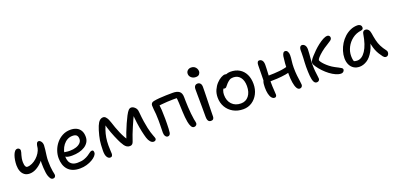

<svg xmlns="http://www.w3.org/2000/svg" viewBox="1 -1589 5046 2468"><g transform="rotate(-20 2524.0 -354.5)"><path d="M173.2 -149.6Q131.2 -149.6 103 -170.4Q74.8 -191.2 61 -227.1Q47.2 -263 47.2 -307.6Q47.2 -341.8 52.8 -376.9Q58.4 -412 68.8 -440.9Q79.2 -469.8 94.3 -487.4Q109.4 -505 129 -505Q139 -505 147.5 -500.3Q156 -495.6 161 -487.4Q166 -479.2 166 -468.2Q166 -456.8 161.7 -442.8Q157.4 -428.8 152.2 -410.7Q147 -392.6 142.7 -369.7Q138.4 -346.8 138.4 -318Q138.4 -300.2 141.6 -283Q144.8 -265.8 152.5 -254.1Q160.2 -242.4 172.4 -242.4Q205.8 -242.4 239.6 -258.1Q273.4 -273.8 302.5 -300.1Q331.6 -326.4 351.9 -359.2Q372.2 -392 379.4 -425.4L411 -329.6Q386 -281.8 348.1 -240.9Q310.2 -200 264.9 -174.8Q219.6 -149.6 173.2 -149.6ZM434.6 13.2Q412 13.2 399.5 -4.3Q387 -21.8 378.4 -46.8Q372 -65.8 367.9 -95.3Q363.8 -124.8 361.8 -158.9Q359.8 -193 359.8 -224Q359.8 -247.2 362.3 -276.5Q364.8 -305.8 368.3 -336.1Q371.8 -366.4 375.4 -392.9Q379 -419.4 380.2 -435.4Q383.6 -467 392.7 -485Q401.8 -503 419.6 -503Q437.2 -503 452.9 -482.1Q468.6 -461.2 468.6 -429Q468.6 -407 463.6 -369.5Q458.6 -332 453.6 -292.5Q448.6 -253 448.6 -224Q448.6 -177 451.6 -141.8Q454.6 -106.6 459.2 -80Q462.8 -59.6 466.1 -46.6Q469.4 -33.6 469.4 -23.8Q469.4 -10.2 460.6 1.5Q451.8 13.2 434.6 13.2Z M803.6 10Q747.4 10 706.6 -6Q665.8 -22 639.4 -52Q613 -82 600.3 -122Q587.6 -162 587.6 -210Q587.6 -261 606.2 -312.5Q624.8 -364 659.8 -406.5Q694.8 -449 743.8 -475Q792.8 -501 853.6 -501Q900.8 -501 935.9 -484.2Q971 -467.4 990.6 -433.6Q1010.2 -399.8 1010.2 -349Q1010.2 -308.4 991.3 -277Q972.4 -245.6 938.8 -224.1Q905.2 -202.6 860.3 -191.5Q815.4 -180.4 763.2 -180.4Q703.2 -180.4 679.1 -196.6Q655 -212.8 655 -232.8Q655 -244.6 660.8 -250.5Q666.6 -256.4 681 -256.4Q692 -256.4 708.5 -252.7Q725 -249 756.2 -249Q805.8 -249 843.6 -261.7Q881.4 -274.4 903.1 -297.4Q924.8 -320.4 924.8 -350Q924.8 -384 908.1 -401Q891.4 -418 851.8 -418Q813.2 -418 780.8 -400Q748.4 -382 724.8 -351.1Q701.2 -320.2 688.1 -280.7Q675 -241.2 675 -198.2Q675 -162.4 686.9 -133.5Q698.8 -104.6 726 -87.5Q753.2 -70.4 798.6 -70.4Q852.8 -70.4 889.2 -83.2Q925.6 -96 949.8 -112.3Q974 -128.6 990.5 -141.4Q1007 -154.2 1021.4 -154.2Q1034.6 -154.2 1039.9 -145.9Q1045.2 -137.6 1045.2 -120.2Q1045.2 -100.2 1025.6 -77.4Q1006 -54.6 972.2 -35Q938.4 -15.4 895.1 -2.7Q851.8 10 803.6 10Z M1215.4 11Q1190.8 11 1173.4 -16.8Q1156 -44.6 1156 -100.6Q1156 -127.6 1159 -183.2Q1162 -238.8 1177.8 -303.4Q1196.6 -379.4 1215.1 -423.9Q1233.6 -468.4 1255.2 -488Q1276.8 -507.6 1303.6 -507.6Q1323.6 -507.6 1338.7 -491.2Q1353.8 -474.8 1364.6 -451.4Q1375.4 -428 1381.4 -407Q1392 -373.4 1406.2 -333.3Q1420.4 -293.2 1438.1 -252.7Q1455.8 -212.2 1475.9 -176Q1496 -139.8 1516.8 -114.8L1477.8 -107Q1496 -163.6 1517.9 -220.8Q1539.8 -278 1563.3 -330.1Q1586.8 -382.2 1607.6 -422.6Q1630.6 -466.4 1647.9 -484.3Q1665.2 -502.2 1684.8 -502.2Q1696.8 -502.2 1708.8 -496.8Q1720.8 -491.4 1729 -483.8Q1742.4 -473.4 1751.9 -457.2Q1761.4 -441 1763.4 -409Q1769.4 -337 1778.2 -279.7Q1787 -222.4 1795.8 -183.2Q1812.2 -111.2 1828.7 -70.4Q1845.2 -29.6 1845.2 -20.2Q1845.2 -7.2 1835.8 1.4Q1826.4 10 1810 10Q1786.6 10 1766.3 -12.9Q1746 -35.8 1734.8 -72.2Q1723.2 -109.4 1711 -165Q1698.8 -220.6 1689.4 -289.1Q1680 -357.6 1676.4 -431.2L1704.2 -437.8Q1686 -402.8 1665.5 -358.3Q1645 -313.8 1624.4 -265.8Q1603.8 -217.8 1585.5 -170.8Q1567.2 -123.8 1554.2 -82.2Q1547.8 -62.6 1535.4 -52Q1523 -41.4 1504.2 -41.4Q1480.2 -41.4 1462.2 -52.7Q1444.2 -64 1430 -84.4Q1415.8 -104.8 1402.2 -130.4Q1395 -144.2 1383.2 -169.4Q1371.4 -194.6 1357.7 -227Q1344 -259.4 1330.9 -295.4Q1317.8 -331.4 1306.9 -366.7Q1296 -402 1289.4 -432.8L1317.6 -441Q1293.8 -391.6 1277.8 -344.6Q1261.8 -297.6 1253.7 -248.2Q1245.6 -198.8 1245.6 -141.8Q1245.6 -103.4 1247.7 -74.1Q1249.8 -44.8 1249.8 -29.8Q1249.8 -13.4 1241.8 -1.2Q1233.8 11 1215.4 11Z M2362.6 10Q2339.6 10 2325.2 -16.2Q2310.8 -42.4 2303.6 -82.2Q2297.8 -112.2 2294.5 -148.9Q2291.2 -185.6 2289.5 -223.1Q2287.8 -260.6 2286.7 -292.8Q2285.6 -325 2284.6 -346Q2283.6 -374.8 2281.1 -395.4Q2278.6 -416 2275.6 -435.6L2297.6 -415.4H2223.6Q2192.6 -415.4 2149.2 -412.9Q2105.8 -410.4 2063.7 -406Q2021.6 -401.6 1994.4 -394.6L2029.6 -449.6Q2042.4 -394 2045.7 -337Q2049 -280 2049 -215Q2049 -186 2048.5 -150.1Q2048 -114.2 2046.4 -81.2Q2044.8 -48.2 2041.6 -28.2Q2039 -11.6 2029 -1.3Q2019 9 2004.2 9Q1984.8 9 1971.9 -9.9Q1959 -28.8 1959 -58.2Q1959 -80.2 1959.8 -109.3Q1960.6 -138.4 1961 -169Q1961.4 -199.6 1961.4 -224.6Q1961.4 -275.2 1958.3 -311.9Q1955.2 -348.6 1951.7 -377.1Q1948.2 -405.6 1948.2 -433Q1948.2 -453 1959.2 -465Q1970.2 -477 1991.2 -480.8Q2024.8 -487.6 2068.8 -491.1Q2112.8 -494.6 2160.8 -495.9Q2208.8 -497.2 2252.8 -497.2Q2310.6 -497.2 2341.5 -474.2Q2372.4 -451.2 2372.4 -393Q2372.4 -374 2373.3 -338Q2374.2 -302 2376.3 -257.6Q2378.4 -213.2 2383 -168Q2387.6 -122.8 2394 -83.4Q2396.8 -68.6 2400.6 -53.3Q2404.4 -38 2404.4 -28Q2404.4 -12.6 2392.8 -1.3Q2381.2 10 2362.6 10Z M2594.8 10.8Q2577.6 10.8 2566.7 2.7Q2555.8 -5.4 2550.6 -22Q2545.4 -38.6 2545.4 -62Q2545.4 -140.4 2545.2 -195.1Q2545 -249.8 2544.5 -290.3Q2544 -330.8 2543.8 -365.8Q2543.6 -400.8 2543.6 -440.4Q2543.6 -458 2548.7 -471.2Q2553.8 -484.4 2565 -492.3Q2576.2 -500.2 2593.2 -500.2Q2614.8 -500.2 2629.2 -484.9Q2643.6 -469.6 2644.6 -439Q2644.6 -416.8 2644 -376.5Q2643.4 -336.2 2641.9 -287Q2640.4 -237.8 2639.3 -188.5Q2638.2 -139.2 2637.2 -98Q2636.2 -56.8 2636.2 -32.6Q2636.2 -13.8 2626.2 -1.5Q2616.2 10.8 2594.8 10.8ZM2603.8 -585.2Q2567 -585.2 2542.3 -606.9Q2517.6 -628.6 2517.6 -659.8Q2517.6 -687.2 2536.9 -704.7Q2556.2 -722.2 2585.8 -722.2Q2611.4 -722.2 2629.6 -710.2Q2647.8 -698.2 2657.2 -679.6Q2666.6 -661 2666.6 -641.2Q2666.6 -622 2652.1 -603.6Q2637.6 -585.2 2603.8 -585.2Z M3037.2 12Q2960.8 12 2901.6 -20.7Q2842.4 -53.4 2808.8 -110.8Q2775.2 -168.2 2775.2 -242Q2775.2 -298.2 2795.7 -343.7Q2816.2 -389.2 2846.9 -422.1Q2877.6 -455 2909.3 -472.4Q2941 -489.8 2963.2 -489.8Q2973.6 -489.8 2981.5 -486.9Q2989.4 -484 2994 -477.7Q2998.6 -471.4 2998.6 -460.4Q2998.6 -439.6 2990.4 -423.8Q2982.2 -408 2956 -394.4Q2924.2 -374.8 2903.9 -352.4Q2883.6 -330 2873.7 -303.7Q2863.8 -277.4 2863.8 -246.2Q2863.8 -165.2 2910 -116.7Q2956.2 -68.2 3033.8 -68.2Q3100.4 -68.2 3140.4 -118.6Q3180.4 -169 3180.4 -253.2Q3180.4 -329.6 3145.8 -373.5Q3111.2 -417.4 3050.8 -417.4Q3019.4 -417.4 3000.2 -405.4Q2981 -393.4 2961 -373.4Q2945.4 -357.8 2937.5 -346.1Q2929.6 -334.4 2922 -327.7Q2914.4 -321 2900.8 -321Q2886.6 -321 2878.3 -329.7Q2870 -338.4 2870 -359.4Q2870 -381.6 2884.4 -406.1Q2898.8 -430.6 2923.2 -451.5Q2947.6 -472.4 2978 -485.4Q3008.4 -498.4 3041.2 -498.4Q3112 -498.4 3163.1 -467.9Q3214.2 -437.4 3241.7 -381.8Q3269.2 -326.2 3269.2 -250Q3269.2 -175.8 3238.6 -116.4Q3208 -57 3155.8 -22.5Q3103.6 12 3037.2 12Z M3465.6 11Q3441.6 11 3424.4 -10Q3407.2 -31 3398.4 -68.5Q3389.6 -106 3389.6 -157Q3389.6 -210 3399.7 -237.6Q3409.8 -265.2 3428.2 -275.4Q3437.6 -281.2 3453.1 -282.5Q3468.6 -283.8 3490.6 -283.8Q3563.6 -283.8 3637.4 -291.2Q3711.2 -298.6 3775.2 -321.2L3807.2 -252.2Q3758.8 -232.4 3699.1 -222.4Q3639.4 -212.4 3576.8 -208.9Q3514.2 -205.4 3456.2 -205.4L3403.6 -214.4Q3404.4 -273.4 3406 -338.4Q3407.6 -403.4 3407.6 -454.6Q3407.6 -478.4 3415.5 -493.4Q3423.4 -508.4 3439 -508.4Q3464 -508.4 3479.4 -488.7Q3494.8 -469 3494.8 -427.4Q3494.8 -405 3493.2 -374Q3491.6 -343 3490 -309Q3488.4 -275 3486.8 -244.5Q3485.2 -214 3485.2 -193.6Q3485.2 -136 3489 -90.6Q3492.8 -45.2 3492.8 -21.8Q3492.8 -8 3485.4 1.5Q3478 11 3465.6 11ZM3808.2 11Q3783.8 11 3767.9 -18.2Q3752 -47.4 3744 -97.5Q3736 -147.6 3736 -208.6Q3736 -304.6 3740.6 -361.2Q3745.2 -417.8 3750.6 -451Q3754.2 -473.2 3764.3 -490Q3774.4 -506.8 3791.6 -506.8Q3813.6 -506.8 3825.6 -486.3Q3837.6 -465.8 3837.6 -437.2Q3837.6 -401.2 3831.6 -359.1Q3825.6 -317 3825.6 -268Q3825.6 -208.4 3831 -159.9Q3836.4 -111.4 3841.8 -78.2Q3847.2 -45 3847.2 -28.6Q3847.2 -11.2 3835.9 -0.1Q3824.6 11 3808.2 11Z M4373.6 11.4Q4341 11.4 4302.3 -5.9Q4263.6 -23.2 4225 -52.3Q4186.4 -81.4 4152.3 -117.4Q4118.2 -153.4 4093.4 -189.8Q4081.8 -205.8 4075.5 -219.5Q4069.2 -233.2 4069.2 -245.8Q4069.2 -254.2 4072.3 -263.5Q4075.4 -272.8 4082.2 -281.4Q4091 -296.8 4115.1 -324Q4139.2 -351.2 4171.5 -382.7Q4203.8 -414.2 4239.9 -442Q4276 -469.8 4309.6 -487.8Q4343.2 -505.8 4369.2 -505.8Q4379.8 -505.8 4387.6 -501.1Q4395.4 -496.4 4400 -488.4Q4404.6 -480.4 4404.6 -470Q4404.6 -449.4 4382.8 -433.3Q4361 -417.2 4332.8 -400.6Q4281.2 -370.2 4242.9 -338.6Q4204.6 -307 4183.5 -283.1Q4162.4 -259.2 4162.4 -249Q4162.4 -241.4 4174.1 -223.9Q4185.8 -206.4 4207.2 -184.1Q4228.6 -161.8 4258.5 -138.2Q4288.4 -114.6 4324.8 -95.2Q4346 -83.8 4368 -72.9Q4390 -62 4404.7 -52Q4419.4 -42 4419.4 -31Q4419.4 -20 4413.4 -10Q4407.4 0 4396.9 5.7Q4386.4 11.4 4373.6 11.4ZM4041.4 10Q4015.4 10 4002 -18Q3988.6 -46 3983.8 -98.5Q3979 -151 3979 -225Q3979 -250.8 3980.8 -281.8Q3982.6 -312.8 3984.4 -346.1Q3986.2 -379.4 3986.2 -411.4Q3986.2 -419.4 3986.1 -427.5Q3986 -435.6 3986 -444.6Q3986 -464.8 3990.4 -478.1Q3994.8 -491.4 4003.3 -498.6Q4011.8 -505.8 4022 -505.8Q4045.4 -505.8 4061.7 -485.5Q4078 -465.2 4078 -428.4Q4078 -402.8 4074.8 -366.2Q4071.6 -329.6 4068.4 -292Q4065.2 -254.4 4065.2 -225Q4065.2 -173 4069.3 -132.2Q4073.4 -91.4 4077.4 -64.9Q4081.4 -38.4 4081.4 -27.6Q4081.4 -15.8 4076.1 -7.5Q4070.8 0.8 4062 5.4Q4053.2 10 4041.4 10Z M4628.2 10Q4583 10 4549.6 -11Q4516.2 -32 4498 -70.1Q4479.8 -108.2 4479.8 -159Q4479.8 -207 4494.9 -255.9Q4510 -304.8 4537 -348.7Q4564 -392.6 4601.6 -426.8Q4639.2 -461 4684.2 -480.7Q4729.2 -500.4 4779.8 -500.4Q4802.6 -500.4 4818 -488.1Q4833.4 -475.8 4833.4 -452Q4833.4 -439.8 4825.9 -431.5Q4818.4 -423.2 4803 -421Q4733 -412.4 4680.6 -372.2Q4628.2 -332 4599.1 -274.9Q4570 -217.8 4570 -155.8Q4570 -127.4 4574.8 -103.9Q4579.6 -80.4 4596.6 -43.4L4545 -111.8Q4567.6 -89.2 4583.4 -82Q4599.2 -74.8 4626.4 -74.8Q4690.2 -74.8 4740.6 -150.7Q4791 -226.6 4814.4 -372Q4817.6 -390.8 4827.7 -401.6Q4837.8 -412.4 4854.8 -412.4Q4879.4 -412.4 4896 -393.7Q4912.6 -375 4916.8 -344.8Q4925.6 -287.4 4936.3 -241.6Q4947 -195.8 4967.1 -155.2Q4987.2 -114.6 5021.4 -70.2Q5030 -59.8 5030.9 -46.7Q5031.8 -33.6 5027.3 -21.2Q5022.8 -8.8 5013.5 -0.9Q5004.2 7 4991.2 7Q4977 7 4968.2 1.2Q4959.4 -4.6 4951.4 -14.4Q4931.8 -40.6 4914.8 -67.5Q4897.8 -94.4 4884 -128.9Q4870.2 -163.4 4860.3 -210.6Q4850.4 -257.8 4845.8 -323.4L4878.6 -323.8Q4861.4 -201.2 4821 -127.6Q4780.6 -54 4729.8 -22Q4679 10 4628.2 10Z"/></g></svg>

Font: Shantell Sans Light
Style: Regular
Weight: 300
Designer: Stephen Nixon, Anya Danilova, Shantell Martin
Foundry: Arrow Type
Version: Version 1.011;[c5ecc13dd]